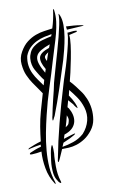

<svg xmlns="http://www.w3.org/2000/svg" viewBox="-100 -811 610 1025"><g transform="rotate(-10 205.0 -298.5)"><path d="M16 -47Q12 -45 8.5 -44.5Q5 -44 5 -45Q4 -47 11 -51Q25 -57 42 -63.5Q59 -70 77 -75Q81 -113 87.5 -153Q94 -193 105 -232L132 -326L115 -351Q101 -371 87.5 -390.5Q74 -410 62 -437Q51 -461 47.5 -497Q44 -533 62 -564Q80 -596 103 -613.5Q126 -631 150.5 -640Q175 -649 198.5 -652Q222 -655 242 -658Q257 -705 263 -752Q263 -757 266 -759Q267 -760 268 -756Q269 -752 269 -751Q273 -721 269 -690Q265 -659 256.5 -626.5Q248 -594 237 -560.5Q226 -527 216 -492Q195 -420 172 -349.5Q149 -279 132 -207Q121 -162 112 -115Q103 -68 99 -21.5Q95 25 98 69Q101 113 115 152Q117 162 116 162Q112 162 111 158Q85 119 76.5 70.5Q68 22 71 -21Q44 -16 19 -15Q17 -15 12.5 -15.5Q8 -16 8 -18Q8 -22 11 -24L15 -26Q29 -32 41.5 -37Q54 -42 73 -47V-53Q73 -56 74 -58Q58 -56 43.5 -53Q29 -50 16 -47ZM359 -616 325 -608Q328 -590 323.5 -554.5Q319 -519 311.5 -481Q304 -443 296.5 -409.5Q289 -376 285 -363Q301 -346 313.5 -329.5Q326 -313 336 -299Q349 -282 360 -256Q371 -230 374.5 -200.5Q378 -171 373 -141Q368 -111 349 -86Q329 -60 306.5 -45.5Q284 -31 261.5 -24Q239 -17 218.5 -16Q198 -15 182 -15Q177 -4 171 10Q165 24 160 35Q157 42 154 46.5Q151 51 151 50Q148 50 148.5 43.5Q149 37 151 31Q168 -59 192.5 -153.5Q217 -248 247 -347Q254 -372 266.5 -409Q279 -446 290 -485.5Q301 -525 309.5 -561.5Q318 -598 318 -622Q329 -622 337 -623.5Q345 -625 353 -625Q369 -625 369 -622Q370 -620 366 -618Q362 -616 359 -616ZM195 -47 186 -26Q216 -31 247 -41.5Q278 -52 304 -75Q331 -105 340 -140.5Q349 -176 338 -212Q328 -245 310.5 -270.5Q293 -296 274 -319L267 -290Q275 -279 281.5 -267.5Q288 -256 293 -245Q295 -241 299 -229.5Q303 -218 300 -216Q299 -216 291.5 -225.5Q284 -235 282 -240L259 -266L249 -230L255 -223Q266 -205 270.5 -186Q275 -167 271.5 -149.5Q268 -132 255.5 -117.5Q243 -103 219 -93Q216 -92 213.5 -91Q211 -90 208 -89L201 -67Q226 -75 244.5 -80.5Q263 -86 264 -85Q267 -83 257 -77Q247 -71 233 -64Q217 -56 195 -47ZM270 -481Q249 -414 224 -338Q199 -262 173 -195Q171 -193 166.5 -183Q162 -173 160 -173Q158 -174 159 -184Q160 -194 162 -199Q165 -215 170 -238Q175 -261 181 -285Q187 -309 192.5 -331.5Q198 -354 201 -371Q203 -379 210 -403.5Q217 -428 226.5 -461.5Q236 -495 247 -533Q258 -571 267 -606.5Q276 -642 282 -671Q288 -700 288 -715Q288 -720 288 -724.5Q288 -729 289 -729Q291 -729 292 -725Q293 -721 295 -719Q304 -697 304 -666Q304 -635 298.5 -601.5Q293 -568 285 -536.5Q277 -505 270 -481ZM85 -537Q79 -509 82.5 -485Q86 -461 96 -440.5Q106 -420 119 -402Q132 -384 144 -367Q146 -375 149 -384Q151 -389 152 -395Q148 -399 142 -408Q136 -417 129.5 -427Q123 -437 118 -446Q113 -455 110 -460Q104 -471 100.5 -487Q97 -503 98.5 -520Q100 -537 108 -553.5Q116 -570 132 -582Q155 -599 180 -606Q205 -613 229 -618L233 -629Q214 -626 192 -621Q170 -616 149.5 -606Q129 -596 112 -579.5Q95 -563 85 -537ZM133 70Q133 116 145 152Q148 160 145 162Q143 163 139.5 160Q136 157 134 155Q128 146 124 139Q120 132 117 123Q114 114 112.5 101.5Q111 89 111 70Q111 55 113.5 35Q116 15 119 -3Q122 -21 126 -33.5Q130 -46 133 -45Q134 -45 135 -38.5Q136 -32 136 -24Q136 -16 136 -9Q136 -2 136 0Q134 16 133.5 34Q133 52 133 70ZM137 -525Q131 -508 139 -484Q147 -460 164 -432L170 -451Q145 -493 151 -517.5Q157 -542 207 -559Q209 -563 210.5 -567.5Q212 -572 214 -577Q185 -567 164 -554.5Q143 -542 137 -525ZM399 -643 318 -638Q318 -643 317 -647.5Q316 -652 316 -656Q337 -655 357.5 -653.5Q378 -652 400 -648Q411 -646 410 -645Q409 -644 399 -643ZM244 -162Q244 -170 242.5 -175.5Q241 -181 238 -188Q234 -172 230 -157Q226 -142 221 -126Q236 -135 239 -143Q242 -151 244 -162ZM184 -492 190 -511 199 -537Q182 -526 178 -518Q174 -510 184 -492Z"/></g></svg>

Font: Akronim
Style: Regular
Weight: 400
Designer: Grzegorz Klimczewski
Foundry: Fonty.PL
Version: Version 1.001